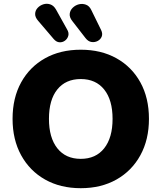

<svg xmlns="http://www.w3.org/2000/svg" viewBox="-20 -977 847 1008"><path d="M404 11Q297 11 216.5 -34.5Q136 -80 91 -162Q46 -244 46 -353Q46 -463 91 -544.5Q136 -626 216.5 -671Q297 -716 404 -716Q511 -716 591.5 -671Q672 -626 717 -544.5Q762 -463 762 -353Q762 -244 717 -162Q672 -80 591.5 -34.5Q511 11 404 11ZM404 -143Q483 -143 527 -198.5Q571 -254 571 -353Q571 -452 527 -507Q483 -562 404 -562Q325 -562 281 -507.5Q237 -453 237 -353Q237 -254 281 -198.5Q325 -143 404 -143ZM429 -777 360 -866Q344 -886 346 -904.5Q348 -923 362 -936.5Q376 -950 394.5 -954.5Q413 -959 431 -952.5Q449 -946 459 -925L511 -819Q520 -800 514 -785Q508 -770 493 -762Q478 -754 460.5 -756.5Q443 -759 429 -777ZM262 -772 181 -867Q164 -886 164.5 -904Q165 -922 177.5 -935.5Q190 -949 208 -954.5Q226 -960 244 -954Q262 -948 274 -927L332 -823Q343 -805 338.5 -789Q334 -773 321 -763.5Q308 -754 292 -755Q276 -756 262 -772Z"/></svg>

Font: Chiron GoRound TC H
Style: Regular
Weight: 900
Designer: Ryoko NISHIZUKA 西塚涼子 (kana, bopomofo & ideographs); Paul D. Hunt (Latin, Greek & Cyrillic); Sandoll Communications 산돌커뮤니
Foundry: Adobe
Version: Version 1.000;hotconv 1.1.1;makeotfexe 2.6.0